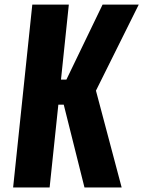

<svg xmlns="http://www.w3.org/2000/svg" viewBox="-20 -830 634 850"><path d="M38.1 0 123 -809.6H284.7L250 -477.5H273.9L434.1 -809.6H594.2L404.8 -428.7L518.6 0H354L262.2 -366.7H238.3L199.7 0Z"/></svg>

Font: Oswald
Style: Demi-Bold
Weight: 600
Designer: Vernon Adams
Foundry: Vernon Adams
Version: 3.0; ttfautohint (v0.94.23-7a4d-dirty) -l 8 -r 50 -G 200 -x 